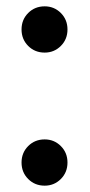

<svg xmlns="http://www.w3.org/2000/svg" viewBox="-20 -579 285 606"><path d="M121 7Q90 7 69 -14Q48 -35 48 -66Q48 -97 69 -118Q90 -139 121 -139Q151 -139 172 -118Q193 -97 193 -66Q193 -35 172 -14Q151 7 121 7ZM121 -413Q90 -413 69 -434Q48 -455 48 -486Q48 -517 69 -538Q90 -559 121 -559Q151 -559 172 -538Q193 -517 193 -486Q193 -455 172 -434Q151 -413 121 -413Z"/></svg>

Font: MSTAGE Medium
Style: Regular
Weight: 500
Designer: Ninad Kale (Devanagari), Jonny Pinhorn (Latin)
Foundry: Indian Type Foundry
Version: 4.004